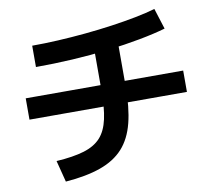

<svg xmlns="http://www.w3.org/2000/svg" viewBox="-90 -893 1180 1064"><g transform="rotate(-10 500.0 -361.5)"><path d="M165 -54Q260 -60 321 -78.5Q382 -97 416 -134.5Q450 -172 464 -236Q478 -300 478 -397V-680H614V-397Q614 -276 592.5 -191Q571 -106 522.5 -52.5Q474 1 393.5 29.5Q313 58 196 67ZM57 -306V-426H943V-306ZM143 -707Q212 -707 288.5 -711Q365 -715 443.5 -722.5Q522 -730 596 -740.5Q670 -751 734 -763.5Q798 -776 845 -790L882 -673Q820 -655 735 -639Q650 -623 551.5 -611Q453 -599 348.5 -593Q244 -587 143 -587Z"/></g></svg>

Font: M PLUS 1
Style: Bold
Weight: 700
Designer: Coji Morishita
Foundry: UNDERFOREST DESIGN
Version: Version 1.001